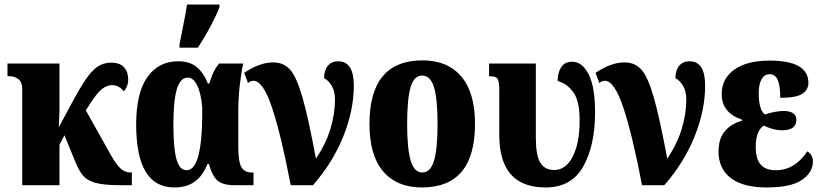

<svg xmlns="http://www.w3.org/2000/svg" viewBox="-20 -816 3626 846"><path d="M78 -421Q78 -455 60.5 -467.5Q43 -480 26 -480H13V-536H242V-337Q242 -309 239 -255L289 -348Q329 -424 357 -465Q385 -506 411 -523Q437 -540 469 -540Q508 -540 526.5 -519.5Q545 -499 545 -465Q545 -437 526 -413Q518 -424 504.5 -432.5Q491 -441 475 -441Q451 -441 429.5 -424Q408 -407 379 -362L358 -330L469 -132Q492 -91 511.5 -73.5Q531 -56 555 -56H561V0H509Q439 0 402 -10Q365 -20 346 -42Q327 -64 309 -110L264 -220L242 -178V0H78Z M580 -267Q580 -407 629.5 -476.5Q679 -546 765 -546Q817 -546 847.5 -520Q878 -494 896 -448H902Q904 -453 910 -471Q916 -489 924.5 -505Q933 -521 945 -536H1052Q1044 -505 1037 -445Q1030 -385 1030 -332V-166Q1030 -104 1043.5 -80Q1057 -56 1090 -56H1097V0H1014Q959 0 936 -22.5Q913 -45 901 -93H894Q874 -42 838.5 -16Q803 10 748 10Q580 10 580 -267ZM871 -308V-344Q865 -409 848 -441.5Q831 -474 808 -474Q774 -474 759 -422.5Q744 -371 744 -267Q744 -163 757.5 -114.5Q771 -66 802 -66Q838 -66 854.5 -132Q871 -198 871 -308ZM771 -621 782 -676Q800 -765 804 -796H947V-784Q915 -703 852 -606H771Z M1097 -460Q1083 -460 1073 -450L1056 -495Q1124 -541 1184 -541Q1229 -541 1257.5 -510Q1286 -479 1312 -389.5Q1338 -300 1372 -117Q1416 -182 1436 -248.5Q1456 -315 1456 -377Q1456 -416 1440.5 -440Q1425 -464 1408 -471Q1408 -506 1424.5 -526Q1441 -546 1470 -546Q1539 -546 1539 -439Q1539 -330 1492.5 -214.5Q1446 -99 1359 0H1261Q1218 -224 1178.5 -342Q1139 -460 1097 -460Z M1608 -270Q1608 -550 1842 -550Q1952 -550 2012.5 -479Q2073 -408 2073 -270Q2073 10 1839 10Q1729 10 1668.5 -60.5Q1608 -131 1608 -270ZM1908 -270Q1908 -379 1892.5 -431Q1877 -483 1840 -483Q1804 -483 1789 -431.5Q1774 -380 1774 -270Q1774 -161 1789.5 -108.5Q1805 -56 1841 -56Q1877 -56 1892.5 -108.5Q1908 -161 1908 -270Z M2180 -221V-418Q2180 -456 2173 -468Q2166 -480 2140 -480H2135V-536H2341V-210Q2341 -132 2360.5 -99.5Q2380 -67 2422 -67Q2473 -67 2503.5 -126Q2534 -185 2534 -285Q2534 -372 2506 -410Q2478 -448 2437 -459Q2437 -495 2452.5 -519.5Q2468 -544 2501 -544Q2546 -544 2574 -488Q2602 -432 2602 -321Q2602 -175 2550 -82.5Q2498 10 2384 10Q2180 10 2180 -221Z M2645 -460Q2631 -460 2621 -450L2604 -495Q2672 -541 2732 -541Q2777 -541 2805.5 -510Q2834 -479 2860 -389.5Q2886 -300 2920 -117Q2964 -182 2984 -248.5Q3004 -315 3004 -377Q3004 -416 2988.5 -440Q2973 -464 2956 -471Q2956 -506 2972.5 -526Q2989 -546 3018 -546Q3087 -546 3087 -439Q3087 -330 3040.5 -214.5Q2994 -99 2907 0H2809Q2766 -224 2726.5 -342Q2687 -460 2645 -460Z M3146 -148Q3146 -205 3174 -238Q3202 -271 3249 -284V-289Q3160 -319 3160 -401Q3160 -470 3216 -509.5Q3272 -549 3371 -549Q3542 -549 3542 -451Q3542 -420 3515 -402.5Q3488 -385 3418 -385Q3418 -438 3407 -463.5Q3396 -489 3371 -489Q3348 -489 3335.5 -466.5Q3323 -444 3323 -405Q3323 -368 3331 -342Q3339 -316 3353 -312Q3396 -327 3435 -327Q3459 -327 3474 -317.5Q3489 -308 3489 -288Q3489 -265 3473 -253.5Q3457 -242 3427 -242Q3406 -242 3384 -248Q3362 -254 3346 -263Q3310 -240 3310 -168Q3310 -116 3331.5 -91Q3353 -66 3399 -66Q3482 -66 3537 -149Q3548 -143 3555 -131.5Q3562 -120 3562 -105Q3562 -56 3513 -23Q3464 10 3359 10Q3254 10 3200 -31.5Q3146 -73 3146 -148Z"/></svg>

Font: Noto Serif CondBlack
Style: Regular
Weight: 900
Width: 3
Designer: Monotype Design Team
Foundry: Monotype Imaging Inc.
Version: Version 1.001